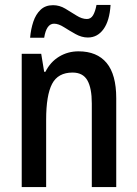

<svg xmlns="http://www.w3.org/2000/svg" viewBox="-20 -758 557 778"><path d="M298 -550Q373 -550 412 -503Q451 -456 451 -360V0H352V-339Q352 -401 334 -432.5Q316 -464 274 -464Q215 -464 191 -418Q167 -372 167 -273V0H68V-540H147L159 -467H164Q184 -507 219.5 -528.5Q255 -550 298 -550ZM102 -605Q105 -640 115 -670Q125 -700 144.5 -718.5Q164 -737 195 -737Q221 -737 244.5 -723Q268 -709 290 -695Q312 -681 332 -681Q348 -681 357 -696Q366 -711 371 -738H428Q424 -674 399.5 -640Q375 -606 336 -606Q311 -606 286 -620Q261 -634 239 -648Q217 -662 199 -662Q168 -662 159 -605Z"/></svg>

Font: Noto Sans Khmer Condensed Medium
Style: Regular
Weight: 500
Width: 3
Designer: Danh Hong and the Monotype Design Team
Foundry: Monotype Imaging Inc.
Version: Version 2.004; ttfautohint (v1.8.4.7-5d5b)